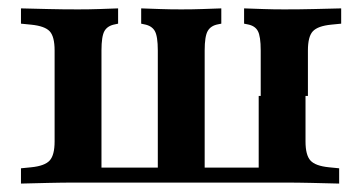

<svg xmlns="http://www.w3.org/2000/svg" viewBox="-20 -436 861 456"><path d="M165.3 -2.4Q126.6 -2.4 95.2 -1.6Q63.7 -0.8 29.8 0V-36.3L54 -38.7Q86.3 -41.9 98 -54.8Q109.7 -67.7 109.7 -100V-316.1Q109.7 -349.2 98 -361.7Q86.3 -374.2 54 -377.4L29.8 -379.8V-416.1Q63.7 -415.3 95.2 -414.5Q126.6 -413.7 165.3 -413.7Q192.7 -413.7 215.3 -414.5Q237.9 -415.3 260.5 -416.1V-379.8L253.2 -378.2Q235.5 -375 228.2 -362.5Q221 -350 221 -316.1V-37.9H688.7L711.3 -2.4H165.3ZM354.8 -13.7V-316.1Q354.8 -350 347.6 -362.5Q340.3 -375 322.6 -378.2L315.3 -379.8V-416.1Q338.7 -415.3 360.9 -414.5Q383.1 -413.7 410.5 -413.7Q437.9 -413.7 460.1 -414.5Q482.3 -415.3 505.6 -416.1V-379.8L497.6 -378.2Q480.6 -375 473.4 -362.5Q466.1 -350 466.1 -316.1V-13.7ZM599.2 -208.1V-316.1Q599.2 -350 592.3 -362.5Q585.5 -375 567.7 -378.2L559.7 -379.8V-416.1Q583.1 -415.3 605.6 -414.5Q628.2 -413.7 654.8 -413.7Q693.5 -413.7 725 -414.5Q756.5 -415.3 790.3 -416.1V-379.8L766.1 -377.4Q734.7 -374.2 723 -361.7Q711.3 -349.2 711.3 -316.1V-208.1ZM594.4 -2.4V-208.1H705.6V-100Q705.6 -67.7 717.3 -54.8Q729 -41.9 761.3 -38.7L785.5 -36.3V0Q751.6 -0.8 720.2 -1.6Q688.7 -2.4 650 -2.4Z"/></svg>

Font: Playfair 9pt
Style: Bold
Weight: 700
Designer: Claus Eggers Sørensen
Foundry: Claus Eggers Sørensen
Version: Version 2.203